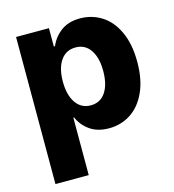

<svg xmlns="http://www.w3.org/2000/svg" viewBox="-109 -629 835 920"><g transform="rotate(-15 308.5 -169.0)"><path d="M52.7 -530.3H215.8V-439.5H221.7Q238.8 -481 275.9 -509Q313 -537.1 371.1 -537.1Q429.2 -537.1 477.3 -507.1Q525.4 -477.1 554.2 -415.5Q583 -354 583 -264.6Q583 -177.7 554.9 -116.2Q526.9 -54.7 478.8 -23.4Q430.7 7.8 371.1 7.8Q314 7.8 276.4 -18.8Q238.8 -45.4 221.7 -85.9H217.8V199.2H52.7ZM314.5 -121.1Q362.3 -121.1 388.2 -159.9Q414.1 -198.7 414.1 -265.6Q414.1 -331.1 387.9 -369.6Q361.8 -408.2 314.5 -408.2Q267.1 -408.2 240.5 -370.1Q213.9 -332 213.9 -265.6Q213.9 -199.2 240.5 -160.2Q267.1 -121.1 314.5 -121.1Z"/></g></svg>

Font: Pretendard JP ExtraBold
Style: Regular
Weight: 800
Designer: Base glyphs from Inter by Rasmus Andersson; Hangeul glyphs from Noto Sans CJK(Source Han Sans) by Jang Soo-young and Kan
Foundry: Kil Hyung-jin
Version: Version 1.309